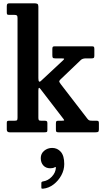

<svg xmlns="http://www.w3.org/2000/svg" viewBox="-20 -800 622 1161"><path d="M67 -710H36.5Q26 -710 23.5 -712.8Q21 -715.5 21 -725.5V-761Q21 -772.5 24.2 -776.2Q27.5 -780 38.5 -780H187.5Q200.5 -780 206.2 -776.5Q212 -773 212 -759.5V-327.5Q212 -295.5 228 -311L358.5 -432.5Q368 -441 368 -444Q368 -447 350.5 -447H315Q302 -447 299.2 -451Q296.5 -455 296.5 -467.5V-503.5Q296.5 -514 299.5 -517Q302.5 -520 312 -520H535Q545 -520 547.8 -516.8Q550.5 -513.5 550.5 -503V-464Q550.5 -453 547.2 -450Q544 -447 533 -447H499Q478.5 -447 468 -436.5L345 -319Q337 -311 338.5 -306Q340 -301 347.5 -291L508.5 -82Q514 -75 519.2 -72.5Q524.5 -70 538 -70H563.5Q572 -70 575 -67.2Q578 -64.5 578 -56V-18.5Q578 -6.5 574 -3.2Q570 0 558 0H333.5Q323 0 320.5 -3.5Q318 -7 318 -18V-52Q318 -63.5 320.8 -66.8Q323.5 -70 334 -70H353Q368 -70 368 -72.8Q368 -75.5 362 -83L224.5 -262Q212 -279.5 212 -251.5V-89Q212 -78 214.8 -74Q217.5 -70 228.5 -70H249.5Q257.5 -70 262 -67.5Q266.5 -65 266.5 -56V-13Q266.5 -4 262.8 -2Q259 0 249.5 0H38Q21 0 21 -16.5V-57.5Q21 -65.5 24.2 -67.8Q27.5 -70 36.5 -70H68Q79.5 -70 82.8 -73Q86 -76 86 -88.5V-691.5Q86 -703.5 81.5 -706.8Q77 -710 67 -710ZM226.5 156Q226.5 129 247 111.8Q267.5 94.5 295.5 94.5Q327 94.5 347.8 118.2Q368.5 142 368.5 192Q368.5 227.5 350.8 260.2Q333 293 304 315.2Q275 337.5 240.5 341Q235 341.5 232.5 340.5Q230 339.5 230 333V306.5Q230 298.5 240 297Q270 293 293.2 268.5Q316.5 244 318 213.5Q317.5 207.5 310 212Q301 217.5 283.5 217.5Q257.5 217.5 242 200.5Q226.5 183.5 226.5 156Z"/></svg>

Font: Besley* Narrow Semi
Style: Regular
Weight: 600
Width: 4
Designer: Owen Earl
Foundry: indestructible type*
Version: Version 3.000; ttfautohint (v1.8.3)